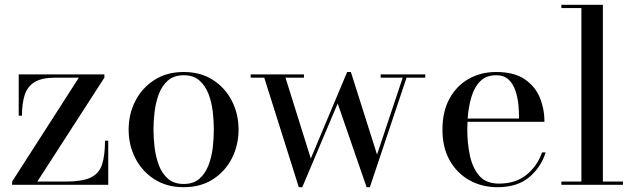

<svg xmlns="http://www.w3.org/2000/svg" viewBox="-20 -770 2650 800"><path d="M211.5 -446.5Q154.5 -446.5 124.2 -428Q94 -409.5 82.8 -374Q71.5 -338.5 71.5 -288H58V-460H415V-446.5L135.5 -13.5H254.5Q322.5 -13.5 357.8 -30.2Q393 -47 405.2 -84.5Q417.5 -122 417.5 -184H431V0H30.5V-13.5L308.5 -446.5Z M516 -230Q516 -295 544 -349.5Q572 -404 623.5 -437Q675 -470 745.5 -470Q816 -470 867.2 -437Q918.5 -404 946.2 -349.5Q974 -295 974 -230Q974 -165 946.2 -110.5Q918.5 -56 867.2 -23Q816 10 745.5 10Q675 10 623.5 -23Q572 -56 544 -110.5Q516 -165 516 -230ZM619.5 -230Q619.5 -195 624.2 -155.5Q629 -116 642 -81.5Q655 -47 680 -25.2Q705 -3.5 745.5 -3.5Q786 -3.5 810.8 -25.2Q835.5 -47 848.8 -81.5Q862 -116 866.5 -155.5Q871 -195 871 -230Q871 -265.5 866.5 -304.8Q862 -344 848.8 -378.5Q835.5 -413 810.8 -434.8Q786 -456.5 745.5 -456.5Q705 -456.5 680 -434.8Q655 -413 642 -378.5Q629 -344 624.2 -304.8Q619.5 -265.5 619.5 -230Z M1275 -109.5 1426.5 -470H1442L1551 -126L1658 -446.5H1566V-460H1752V-446.5H1674L1521 10H1507.5L1387 -339L1239.5 10H1225L1081 -446.5H1024.5V-460H1246.5V-446.5H1169.5Z M2253.5 -135Q2234 -72.5 2184.5 -31.2Q2135 10 2052.5 10Q1988.5 10 1936.5 -18.8Q1884.5 -47.5 1854 -101.2Q1823.5 -155 1823.5 -230Q1823.5 -305 1852.8 -358.8Q1882 -412.5 1932.5 -441.2Q1983 -470 2047.5 -470Q2121 -470 2165 -440.8Q2209 -411.5 2228.8 -364.2Q2248.5 -317 2248.5 -262.5H1928Q1927 -247 1927 -230Q1927 -173 1938 -121.5Q1949 -70 1977.2 -37.5Q2005.5 -5 2058.5 -5Q2129.5 -5 2174.5 -42.2Q2219.5 -79.5 2238.5 -135ZM2047.5 -456.5Q2006 -456.5 1981 -431.5Q1956 -406.5 1944 -365.2Q1932 -324 1928.5 -276H2142.5Q2143 -302.5 2140 -333.5Q2137 -364.5 2127.5 -392.5Q2118 -420.5 2099 -438.5Q2080 -456.5 2047.5 -456.5Z M2319 -13.5H2402.5V-736.5H2319V-750H2492V-13.5H2575.5V0H2319Z"/></svg>

Font: Bodoni* 16
Style: Regular
Weight: 400
Version: Version 2.2